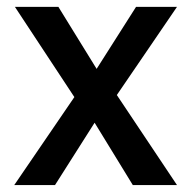

<svg xmlns="http://www.w3.org/2000/svg" viewBox="-20 -532 550 552"><path d="M361.8 0 252 -179.2 138.2 0H21L193.8 -252.9L22.9 -512.2H147.9L257.8 -334L371.1 -512.2H488.8L315.9 -258.8L488.8 0Z"/></svg>

Font: Lorenzo Sans Medium
Style: Regular
Weight: 500
Foundry: Intel Corporation
Version: Version 1.00; ttfautohint (v1.5)